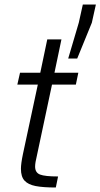

<svg xmlns="http://www.w3.org/2000/svg" viewBox="-20 -833 446 853"><path d="M73 -83Q73 -106 82 -149L148 -457H57L69 -510H159L190 -658H253L222 -510H328L317 -457H211L144 -142Q136 -110 136 -93Q136 -66 158 -57.5Q180 -49 238 -49L228 0Q171 0 138 -6.5Q105 -13 89 -30.5Q73 -48 73 -83ZM283 -573 330 -732 348 -813H406L388 -732L323 -573Z"/></svg>

Font: Saira Semi Condensed Light
Style: Italic
Weight: 300
Width: 4
Italic angle: -12°
Designer: Hector Gatti with collaboration of the Omnibus-Type team
Foundry: Omnibus-Type
Version: Version 1.001; ttfautohint (v1.8)